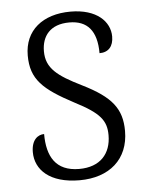

<svg xmlns="http://www.w3.org/2000/svg" viewBox="-45 -581 487 629"><g transform="rotate(-5 198.5 -266.5)"><path d="M192 10C290 10 354 -45 354 -138C354 -211 322 -252 227 -299C148 -338 112 -365 112 -421C112 -471 140 -508 203 -508C262 -508 293 -473 293 -399C323 -399 339 -418 339 -450C339 -499 296 -543 210 -543C118 -543 58 -494 58 -412C58 -333 97 -298 197 -245C279 -203 299 -177 299 -129C299 -68 263 -27 194 -27C116 -27 89 -78 89 -151C69 -151 47 -136 47 -95C47 -37 94 10 192 10Z"/></g></svg>

Font: Noto Serif Thai SemiCondensed Light
Style: Regular
Weight: 300
Width: 4
Designer: Monotype Design Team
Foundry: Monotype Imaging Inc.
Version: Version 2.002